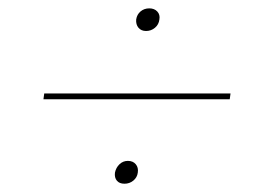

<svg xmlns="http://www.w3.org/2000/svg" viewBox="-20 -549 644 464"><path d="M537.1 -323.2 535.2 -309.1H85L86.9 -323.2ZM257.8 -131.8Q260.3 -144 268.8 -152.1Q277.3 -160.2 289.1 -160.2Q301.3 -160.2 308.1 -152.1Q314.9 -144 313 -131.8Q311.5 -120.1 302.2 -112.5Q293 -105 280.8 -105Q268.6 -105 262.5 -112.3Q256.3 -119.6 257.8 -131.8ZM309.1 -502Q311 -514.2 319.8 -521.5Q328.6 -528.8 340.8 -528.8Q353 -528.8 360.1 -521.2Q367.2 -513.7 365.2 -502Q363.8 -489.7 354.5 -481.9Q345.2 -474.1 333 -474.1Q321.3 -474.1 314.7 -481.9Q308.1 -489.7 309.1 -502Z"/></svg>

Font: Human Sans Thin
Style: Italic
Weight: 100
Italic angle: -8°
Designer: Tim Radville
Foundry: Continuum
Version: Version 1.000;FEAKit 1.0